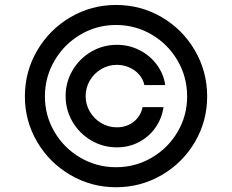

<svg xmlns="http://www.w3.org/2000/svg" viewBox="-20 -759 955 790"><path d="M250 -363.6Q250 -420.8 278.4 -469.3Q306.8 -517.8 355.3 -546.2Q403.8 -574.6 460.9 -574.6Q510.7 -574.6 553.6 -552.9Q596.6 -531.2 624.8 -493.4Q653.1 -455.6 659.8 -409.1H573.9Q569.2 -432.9 552.7 -451.9Q536.2 -470.9 512.1 -481.5Q487.9 -492.2 460.9 -492.2Q426.1 -492.2 396.7 -474.8Q367.2 -457.4 349.8 -427.9Q332.4 -398.4 332.4 -363.6Q332.4 -328.8 349.8 -299.4Q367.2 -269.9 396.7 -252.5Q426.1 -235.1 460.9 -235.1Q487.9 -235.1 510.3 -245.7Q532.7 -256.4 547.2 -275.2Q561.8 -294 566.8 -318.2H652.7Q646 -271.3 619.5 -233.7Q593 -196 551.7 -174.4Q510.3 -152.7 460.9 -152.7Q403.8 -152.7 355.3 -181.1Q306.8 -209.5 278.4 -258Q250 -306.5 250 -363.6ZM457.4 11.4Q355.8 11.4 269.5 -39.1Q183.2 -89.5 132.6 -175.8Q82 -262.1 82.4 -363.6Q82.7 -465.6 133.3 -551.7Q183.9 -637.8 269.9 -688.2Q355.8 -738.6 457.4 -738.6Q559.7 -738.6 645.6 -688.2Q731.5 -637.8 781.8 -551.7Q832 -465.6 832.4 -363.6Q832.7 -261.7 782.5 -175.6Q732.2 -89.5 646 -39.1Q559.7 11.4 457.4 11.4ZM457.4 -71Q537.3 -71 604.6 -110.4Q671.9 -149.9 711.1 -217Q750.4 -284.1 750 -363.6Q749.6 -443.2 710.4 -510.3Q671.2 -577.4 604 -616.8Q536.9 -656.2 457.4 -656.2Q378.2 -656.2 311.3 -616.8Q244.3 -577.4 204.7 -510.1Q165.1 -442.8 164.8 -363.6Q164.4 -284.4 203.7 -217.2Q242.9 -149.9 310.4 -110.4Q377.8 -71 457.4 -71Z"/></svg>

Font: Riot Sans
Style: Regular
Weight: 400
Designer: Rasmus Andersson
Foundry: rsms
Version: Version 3.005